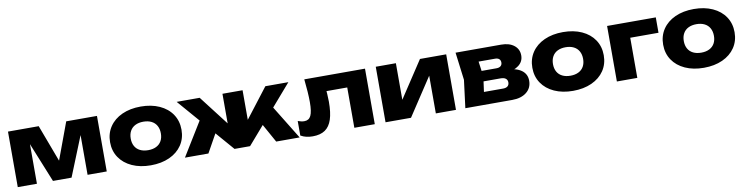

<svg xmlns="http://www.w3.org/2000/svg" viewBox="-19 -1259 7553 1947"><g transform="rotate(-10 3758.0 -285.5)"><path d="M55.4 -571.8H371.8L542.9 -115.3H486L655.1 -571.8H971.6V0H774.2V-491.8H807.5L609.1 0H417.8L219.4 -489.8L252.7 -491.5V0H55.4Z M1056.2 -285.6Q1056.2 -375.5 1102.1 -444.2Q1148.1 -512.8 1231.4 -550.6Q1314.8 -588.4 1423.9 -588.4Q1533.1 -588.4 1616.5 -550.6Q1699.8 -512.8 1745.8 -444.2Q1791.7 -375.5 1791.7 -285.6Q1791.7 -195.6 1745.8 -127.4Q1699.8 -59.1 1616.5 -21.2Q1533.1 16.6 1423.9 16.6Q1314.8 16.6 1231.4 -21.2Q1148.1 -59.1 1102.1 -127.4Q1056.2 -195.6 1056.2 -285.6ZM1579.1 -285.6Q1579.1 -331 1560.6 -364.2Q1542.1 -397.5 1507.1 -415Q1472.1 -432.5 1423.9 -432.5Q1375.8 -432.5 1340.8 -415Q1305.8 -397.5 1287.3 -364.2Q1268.8 -331 1268.8 -285.6Q1268.8 -239.9 1287.3 -206.9Q1305.8 -174 1340.8 -156.7Q1375.8 -139.3 1423.9 -139.3Q1472.1 -139.3 1507.1 -156.7Q1542.1 -174 1560.6 -206.9Q1579.1 -239.9 1579.1 -285.6Z M2015.7 -388.6 2173.6 -278.7 2018.4 0H1776.8ZM2561.5 -278.7 2719.1 -388.6 2958 0H2716.4ZM2412.9 -191.6 2705.6 -571.8H2942.6L2447.3 0H2287.4L1792.2 -571.8H2029.2L2321.9 -191.6L2263.8 -171.8V-571.8H2471V-171.8Z M3731.6 -571.8V0H3521.1V-511.7L3617.4 -415.3H3211.7L3300.8 -497.1Q3312.8 -371.3 3312.8 -305.4Q3312.8 -192.8 3289.9 -123.2Q3267 -53.6 3218.7 -20.7Q3170.3 12.3 3091.6 12.3Q3056.8 12.3 3026.6 5.3Q2996.4 -1.6 2967.6 -17.9V-167.5Q3002.9 -153.8 3034.3 -153.8Q3081.5 -153.8 3101.8 -195.7Q3122.1 -237.6 3122.1 -334.4Q3122.1 -430.3 3106.4 -571.8Z M3842.4 -571.8H4049.6V-115L4006.1 -129.2L4297.6 -571.8H4567.6V0H4360.3V-469.7L4404.2 -455.1L4104.5 0H3842.4Z M4700.2 -286.2 4664.1 -571.8H5133.8Q5216.5 -571.8 5265.9 -532.9Q5315.3 -493.9 5315.3 -428.8Q5315.3 -366.8 5265.6 -328Q5215.8 -289.2 5127.6 -280.3L5140.9 -313.4Q5242.1 -309.4 5296.1 -270.5Q5350 -231.5 5350 -162.5Q5350 -88.2 5294.9 -44.1Q5239.8 0 5146.8 0H4664.1ZM4785.5 -129.6H5075.5Q5106.7 -129.6 5122.9 -143.3Q5139.1 -156.9 5139.1 -182.9Q5139.1 -207.5 5121.5 -221.7Q5103.9 -235.9 5068.9 -235.9H4826.5V-343.9H5044.7Q5073.6 -343.9 5089 -357.1Q5104.4 -370.3 5104.4 -393.3Q5104.4 -416.2 5090.1 -429.2Q5075.7 -442.2 5047.9 -442.2H4786.5L4866.7 -527.8L4899.9 -286.2L4866.7 -43.7Z M5404.2 -285.6Q5404.2 -375.5 5450.1 -444.2Q5496.1 -512.8 5579.4 -550.6Q5662.8 -588.4 5771.9 -588.4Q5881.1 -588.4 5964.5 -550.6Q6047.8 -512.8 6093.8 -444.2Q6139.7 -375.5 6139.7 -285.6Q6139.7 -195.6 6093.8 -127.4Q6047.8 -59.1 5964.5 -21.2Q5881.1 16.6 5771.9 16.6Q5662.8 16.6 5579.4 -21.2Q5496.1 -59.1 5450.1 -127.4Q5404.2 -195.6 5404.2 -285.6ZM5927.1 -285.6Q5927.1 -331 5908.6 -364.2Q5890.1 -397.5 5855.1 -415Q5820.1 -432.5 5771.9 -432.5Q5723.8 -432.5 5688.8 -415Q5653.8 -397.5 5635.3 -364.2Q5616.8 -331 5616.8 -285.6Q5616.8 -239.9 5635.3 -206.9Q5653.8 -174 5688.8 -156.7Q5723.8 -139.3 5771.9 -139.3Q5820.1 -139.3 5855.1 -156.7Q5890.1 -174 5908.6 -206.9Q5927.1 -239.9 5927.1 -285.6Z M6725.9 -413.3H6338.5L6434.9 -509.7V0H6224.4V-571.8H6725.9Z M6751.2 -285.6Q6751.2 -375.5 6797.1 -444.2Q6843.1 -512.8 6926.4 -550.6Q7009.8 -588.4 7118.9 -588.4Q7228.1 -588.4 7311.5 -550.6Q7394.8 -512.8 7440.8 -444.2Q7486.7 -375.5 7486.7 -285.6Q7486.7 -195.6 7440.8 -127.4Q7394.8 -59.1 7311.5 -21.2Q7228.1 16.6 7118.9 16.6Q7009.8 16.6 6926.4 -21.2Q6843.1 -59.1 6797.1 -127.4Q6751.2 -195.6 6751.2 -285.6ZM7274.1 -285.6Q7274.1 -331 7255.6 -364.2Q7237.1 -397.5 7202.1 -415Q7167.1 -432.5 7118.9 -432.5Q7070.8 -432.5 7035.8 -415Q7000.8 -397.5 6982.3 -364.2Q6963.8 -331 6963.8 -285.6Q6963.8 -239.9 6982.3 -206.9Q7000.8 -174 7035.8 -156.7Q7070.8 -139.3 7118.9 -139.3Q7167.1 -139.3 7202.1 -156.7Q7237.1 -174 7255.6 -206.9Q7274.1 -239.9 7274.1 -285.6Z"/></g></svg>

Font: Unbounded Variable
Style: Regular
Weight: 400
Designer: Luke Prowse, Jean-Baptiste Morizot, Fátima Lázaro, Florian Runge
Foundry: NaN
Version: Version 1.600;FEAKit 1.0